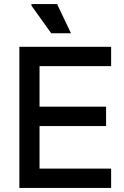

<svg xmlns="http://www.w3.org/2000/svg" viewBox="-20 -932 616 952"><path d="M76 0V-700H176V0ZM127 0V-96H531V0ZM127 -307V-403H506V-307ZM127 -604V-700H531V-604ZM332 -767H234L136 -904V-912H263Z"/></svg>

Font: Fustat SemiBold
Style: Regular
Weight: 600
Designer: Mohamed Gaber, Khaled Hosny, Laura Garcia Mut
Foundry: Kief Type Foundry, Alif Type Foundry, Hard Type Foundry
Version: Version 1.007